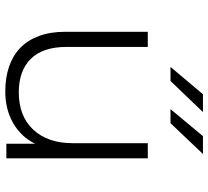

<svg xmlns="http://www.w3.org/2000/svg" viewBox="-50 -716 771 710"><g transform="rotate(90 335.0 -361.5)"><path d="M318 4Q268 4 227 -10Q186 -24 157.5 -51.5Q129 -79 113.5 -121Q98 -163 98 -218V-523H154V-223Q154 -135 198 -90.5Q242 -46 322 -46Q410 -46 460 -99.5Q510 -153 510 -246V-523H566V0H512V-106Q486 -54 435.5 -25Q385 4 318 4ZM384 -607 484 -727H550L436 -607ZM228 -607 329 -727H395L280 -607Z"/></g></svg>

Font: Montserrat-Alt1 Light
Style: Regular
Weight: 300
Designer: Differentunic
Foundry: Differentunic
Version: Version 7.222